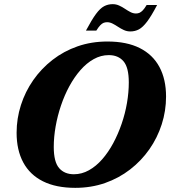

<svg xmlns="http://www.w3.org/2000/svg" viewBox="-20 -890 820 925"><path d="M239 -182Q239 -110 264.8 -80.2Q290.5 -50.5 336 -50.5Q374 -50.5 408.5 -69.8Q443 -89 472.5 -122.8Q502 -156.5 525.5 -200.2Q549 -244 566 -293.5Q583 -343 591.8 -394.2Q600.5 -445.5 600.5 -493Q600.5 -565 575 -594.8Q549.5 -624.5 504 -624.5Q466 -624.5 431.5 -605.2Q397 -586 367.5 -552.2Q338 -518.5 314.2 -474.8Q290.5 -431 273.8 -381.5Q257 -332 248 -280.8Q239 -229.5 239 -182ZM780 -424.5Q780 -356 759.2 -291.2Q738.5 -226.5 699.8 -171Q661 -115.5 606.8 -73.5Q552.5 -31.5 485.8 -8.2Q419 15 342.5 15Q250 15 187 -16.5Q124 -48 92 -107.5Q60 -167 60 -250.5Q60 -319 80.8 -383.8Q101.5 -448.5 140.2 -504Q179 -559.5 233 -601.5Q287 -643.5 353.8 -666.8Q420.5 -690 497.5 -690Q590.5 -690 653.2 -658.5Q716 -627 748 -567.5Q780 -508 780 -424.5ZM737 -866Q709.5 -813.5 688.8 -786Q668 -758.5 649.2 -748.5Q630.5 -738.5 608 -738.5Q591.5 -738.5 576.8 -745.2Q562 -752 548.5 -761Q535 -770 522 -776.5Q509 -783 496 -783Q487 -783 479.2 -780Q471.5 -777 463 -768.2Q454.5 -759.5 444 -742.5H394Q422 -795 442.2 -822.5Q462.5 -850 481.5 -860Q500.5 -870 523 -870Q539.5 -870 554.2 -863.2Q569 -856.5 582.2 -847.5Q595.5 -838.5 608.5 -831.8Q621.5 -825 635 -825Q644 -825 651.8 -828.2Q659.5 -831.5 668 -840.2Q676.5 -849 686.5 -866Z"/></svg>

Font: Newsreader 24pt ExtraBold
Style: Italic
Weight: 800
Italic angle: -17°
Designer: Hugues Gentile
Foundry: Production Type
Version: Version 1.003